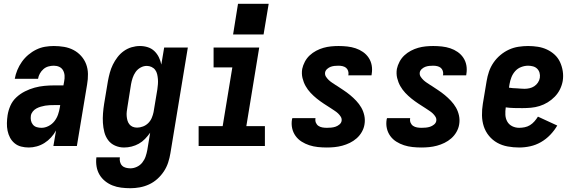

<svg xmlns="http://www.w3.org/2000/svg" viewBox="-20 -771 3040 1014"><path d="M132 8Q111 8 91.5 3Q72 -2 57 -14.5Q42 -27 33 -44Q24 -61 20 -80.5Q16 -100 16.5 -121Q17 -142 20 -162Q24 -188 35 -213Q46 -238 66.5 -257Q87 -276 112 -288.5Q137 -301 162.5 -308Q188 -315 214 -317.5Q240 -320 266 -320H315L319 -342Q322 -357 321 -372Q320 -387 313 -399.5Q306 -412 293 -418Q280 -424 264 -424Q250 -424 235.5 -420Q221 -416 209.5 -406Q198 -396 190.5 -382.5Q183 -369 181 -355H58Q62 -378 71.5 -401Q81 -424 95.5 -444.5Q110 -465 129.5 -481.5Q149 -498 171.5 -509Q194 -520 217.5 -524Q241 -528 264 -528Q292 -528 318.5 -523.5Q345 -519 368 -507Q391 -495 408.5 -475.5Q426 -456 435 -432Q444 -408 444.5 -380.5Q445 -353 440 -325L386 0H262L276 -82Q265 -62 249.5 -45Q234 -28 215 -16Q196 -4 174.5 2Q153 8 132 8ZM199 -96Q218 -96 236.5 -105.5Q255 -115 267.5 -131Q280 -147 286.5 -166Q293 -185 296 -204L298 -216H266Q254 -216 242 -215.5Q230 -215 218.5 -213Q207 -211 195 -207.5Q183 -204 172 -198Q161 -192 153 -182Q145 -172 143 -160Q141 -147 143.5 -134.5Q146 -122 154 -112.5Q162 -103 174 -99.5Q186 -96 199 -96Z M669 223Q644 223 620 220Q596 217 574.5 208.5Q553 200 535 185.5Q517 171 505.5 151.5Q494 132 490 108.5Q486 85 489 60H613Q611 72 614 84Q617 96 625 104Q633 112 645 115Q657 118 669 118Q686 118 703 110Q720 102 731.5 87.5Q743 73 749 55.5Q755 38 758 21L773 -70Q761 -53 746 -37.5Q731 -22 713 -12Q695 -2 675 3Q655 8 635 8Q610 8 587.5 -2Q565 -12 551 -31Q537 -50 531 -73.5Q525 -97 523.5 -122Q522 -147 524 -172.5Q526 -198 530 -223L550 -343Q554 -365 560 -387Q566 -409 576 -429.5Q586 -450 600.5 -469Q615 -488 634 -501.5Q653 -515 675 -521.5Q697 -528 719 -528Q741 -528 761 -521.5Q781 -515 795.5 -501Q810 -487 819 -468.5Q828 -450 832 -430L847 -520H972L880 38Q876 63 868 87.5Q860 112 845.5 134Q831 156 811 174Q791 192 767 203Q743 214 718 218.5Q693 223 669 223ZM704 -97Q719 -97 735 -103Q751 -109 763 -121Q775 -133 781.5 -148.5Q788 -164 791 -179L811 -299Q813 -313 814 -326.5Q815 -340 814 -353Q813 -366 810 -379Q807 -392 799.5 -402Q792 -412 780 -417.5Q768 -423 755 -423Q738 -423 722 -414Q706 -405 696 -390.5Q686 -376 680.5 -359.5Q675 -343 672 -326L653 -206Q651 -194 649.5 -182Q648 -170 649 -158Q650 -146 653 -135Q656 -124 663 -115Q670 -106 680.5 -101.5Q691 -97 704 -97Z M1029 0V-105H1156L1207 -415H1108V-520H1349L1281 -105H1379V0ZM1211 -589 1237 -751H1399L1372 -589Z M1706 8Q1682 8 1658.5 5.5Q1635 3 1613.5 -4Q1592 -11 1573 -23Q1554 -35 1541 -53Q1528 -71 1523 -93.5Q1518 -116 1522 -140Q1523 -142 1523 -144Q1523 -146 1524 -147H1646Q1646 -147 1646 -146.5Q1646 -146 1646 -145Q1644 -133 1648.5 -122.5Q1653 -112 1662 -106Q1671 -100 1682.5 -98Q1694 -96 1706 -96Q1717 -96 1728.5 -97Q1740 -98 1751 -101.5Q1762 -105 1772 -113Q1782 -121 1784 -132Q1786 -144 1780 -154Q1774 -164 1765.5 -172Q1757 -180 1747.5 -186Q1738 -192 1728 -199Q1709 -211 1690 -223.5Q1671 -236 1653.5 -250Q1636 -264 1620.5 -280.5Q1605 -297 1594 -316.5Q1583 -336 1577.5 -359Q1572 -382 1576 -407Q1580 -426 1590 -445Q1600 -464 1615.5 -478.5Q1631 -493 1650 -503Q1669 -513 1688.5 -518.5Q1708 -524 1728 -526Q1748 -528 1768 -528Q1791 -528 1814 -525.5Q1837 -523 1858 -516Q1879 -509 1897 -496.5Q1915 -484 1927 -466Q1939 -448 1943 -426Q1947 -404 1943 -380Q1943 -378 1942.5 -376.5Q1942 -375 1942 -373H1819Q1819 -374 1819.5 -374.5Q1820 -375 1820 -375Q1822 -386 1818.5 -396.5Q1815 -407 1807.5 -413Q1800 -419 1789.5 -421.5Q1779 -424 1768 -424Q1758 -424 1747.5 -423Q1737 -422 1727 -418.5Q1717 -415 1708 -407Q1699 -399 1697 -389Q1695 -376 1701.5 -366Q1708 -356 1716.5 -348Q1725 -340 1735 -333.5Q1745 -327 1754 -321L1756 -320Q1774 -308 1793 -295.5Q1812 -283 1829 -269Q1846 -255 1861.5 -238.5Q1877 -222 1888 -203Q1899 -184 1904 -161Q1909 -138 1905 -114Q1902 -94 1891 -74.5Q1880 -55 1863.5 -40.5Q1847 -26 1827.5 -16.5Q1808 -7 1787.5 -1.5Q1767 4 1746.5 6Q1726 8 1706 8Z M2206 8Q2182 8 2158.5 5.5Q2135 3 2113.5 -4Q2092 -11 2073 -23Q2054 -35 2041 -53Q2028 -71 2023 -93.5Q2018 -116 2022 -140Q2023 -142 2023 -144Q2023 -146 2024 -147H2146Q2146 -147 2146 -146.5Q2146 -146 2146 -145Q2144 -133 2148.5 -122.5Q2153 -112 2162 -106Q2171 -100 2182.5 -98Q2194 -96 2206 -96Q2217 -96 2228.5 -97Q2240 -98 2251 -101.5Q2262 -105 2272 -113Q2282 -121 2284 -132Q2286 -144 2280 -154Q2274 -164 2265.5 -172Q2257 -180 2247.5 -186Q2238 -192 2228 -199Q2209 -211 2190 -223.5Q2171 -236 2153.5 -250Q2136 -264 2120.5 -280.5Q2105 -297 2094 -316.5Q2083 -336 2077.5 -359Q2072 -382 2076 -407Q2080 -426 2090 -445Q2100 -464 2115.5 -478.5Q2131 -493 2150 -503Q2169 -513 2188.5 -518.5Q2208 -524 2228 -526Q2248 -528 2268 -528Q2291 -528 2314 -525.5Q2337 -523 2358 -516Q2379 -509 2397 -496.5Q2415 -484 2427 -466Q2439 -448 2443 -426Q2447 -404 2443 -380Q2443 -378 2442.5 -376.5Q2442 -375 2442 -373H2319Q2319 -374 2319.5 -374.5Q2320 -375 2320 -375Q2322 -386 2318.5 -396.5Q2315 -407 2307.5 -413Q2300 -419 2289.5 -421.5Q2279 -424 2268 -424Q2258 -424 2247.5 -423Q2237 -422 2227 -418.5Q2217 -415 2208 -407Q2199 -399 2197 -389Q2195 -376 2201.5 -366Q2208 -356 2216.5 -348Q2225 -340 2235 -333.5Q2245 -327 2254 -321L2256 -320Q2274 -308 2293 -295.5Q2312 -283 2329 -269Q2346 -255 2361.5 -238.5Q2377 -222 2388 -203Q2399 -184 2404 -161Q2409 -138 2405 -114Q2402 -94 2391 -74.5Q2380 -55 2363.5 -40.5Q2347 -26 2327.5 -16.5Q2308 -7 2287.5 -1.5Q2267 4 2246.5 6Q2226 8 2206 8Z M2722 8Q2691 8 2661 2.5Q2631 -3 2606 -17Q2581 -31 2562.5 -53.5Q2544 -76 2535 -103.5Q2526 -131 2525.5 -162Q2525 -193 2530 -223L2550 -343Q2554 -368 2562.5 -393Q2571 -418 2586.5 -440.5Q2602 -463 2623 -480.5Q2644 -498 2668 -509Q2692 -520 2718 -524Q2744 -528 2769 -528Q2795 -528 2820.5 -524Q2846 -520 2868.5 -509.5Q2891 -499 2909 -482.5Q2927 -466 2937.5 -443.5Q2948 -421 2952 -395.5Q2956 -370 2952 -344Q2948 -321 2937.5 -299.5Q2927 -278 2910 -260.5Q2893 -243 2872.5 -230.5Q2852 -218 2829.5 -211Q2807 -204 2784 -202Q2761 -200 2739 -200Q2717 -200 2694.5 -200.5Q2672 -201 2651 -204Q2648 -184 2649 -164.5Q2650 -145 2659 -129Q2668 -113 2685 -104.5Q2702 -96 2722 -96Q2736 -96 2751 -99Q2766 -102 2779 -110Q2792 -118 2802.5 -130Q2813 -142 2821 -155L2923 -108Q2908 -82 2886 -59Q2864 -36 2837 -20.5Q2810 -5 2780.5 1.5Q2751 8 2722 8ZM2750 -302Q2763 -302 2776.5 -305Q2790 -308 2801.5 -315.5Q2813 -323 2821 -335Q2829 -347 2831 -360Q2833 -374 2829.5 -386.5Q2826 -399 2817 -408Q2808 -417 2795 -420.5Q2782 -424 2769 -424Q2751 -424 2732.5 -417Q2714 -410 2701 -395.5Q2688 -381 2681 -363Q2674 -345 2671 -327L2668 -308Q2678 -306 2688.5 -305.5Q2699 -305 2709 -304.5Q2719 -304 2729.5 -303Q2740 -302 2750 -302Z"/></svg>

Font: Iosevka SS04 Extrabold
Style: Italic
Weight: 800
Italic angle: -9°
Monospace: yes
Designer: Belleve Invis
Foundry: Belleve Invis
Version: Version 19.0.0; ttfautohint (v1.8.4)